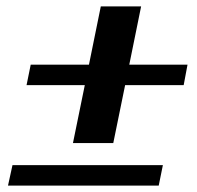

<svg xmlns="http://www.w3.org/2000/svg" viewBox="-20 -592 617 600"><path d="M245 -326H63L76 -390H258L295 -572H421L384 -390H566L554 -326H371L334 -145H208ZM19 -76H489L476 -12H5Z"/></svg>

Font: Trirong SemiBold
Style: Italic
Weight: 600
Italic angle: -12°
Designer: Katatrad Team
Foundry: CadsonDemak
Version: Version 1.001